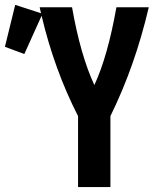

<svg xmlns="http://www.w3.org/2000/svg" viewBox="-20 -762 626 782"><path d="M297.9 0V-289.1Q201.2 -478.5 149.4 -697.8L79.1 -542L0 -571.3L42 -742.2L147 -708L141.6 -732.4H273.4Q307.6 -537.6 364.3 -415.5Q418.9 -533.2 454.1 -732.4H585.9Q530.3 -493.7 429.7 -289.1V0Z"/></svg>

Font: Consola Mono
Style: Bold
Weight: 700
Monospace: yes
Designer: Wojciech Kalinowski "wmk69" (wmk69@o2.pl)
Foundry: Wojciech Kalinowski "wmk69" (wmk69@o2.pl)
Version: Version 2.1.0